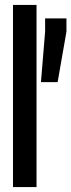

<svg xmlns="http://www.w3.org/2000/svg" viewBox="-20 -763 291 783"><path d="M33 0V-743H129V0ZM147 -428 164 -634V-688H251V-634L215 -428Z"/></svg>

Font: Saira UltraCondensed
Style: Bold
Weight: 700
Width: 1
Designer: Hector Gatti with collaboration of the Omnibus-Type team
Foundry: Omnibus-Type
Version: Version 1.101